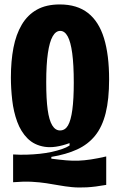

<svg xmlns="http://www.w3.org/2000/svg" viewBox="-20 -693 540 864"><path d="M458 139Q408 148 370.5 150Q333 152 303 149Q273 146 245.5 141Q218 136 188.5 131.5Q159 127 123 125Q87 123 39 127V2Q70 4 100.5 3Q131 2 159.5 -1Q188 -4 213 -9.5Q238 -15 258.5 -22Q279 -29 293 -38V-49Q227 -25 180.5 -32.5Q134 -40 104 -70Q74 -100 57.5 -145Q41 -190 35 -242.5Q29 -295 29 -344Q29 -418 40.5 -478Q52 -538 78 -582Q104 -626 146 -649.5Q188 -673 249 -673Q327 -673 376 -634.5Q425 -596 448 -521Q471 -446 471 -336Q471 -246 455.5 -184Q440 -122 408 -82.5Q376 -43 327 -20.5Q278 2 211 13V21Q249 26 278 28.5Q307 31 333 30Q359 29 389 24.5Q419 20 458 11ZM250 -106Q273 -106 286 -128.5Q299 -151 305.5 -199Q312 -247 312 -321Q312 -402 305 -453.5Q298 -505 284.5 -529.5Q271 -554 251 -554Q231 -554 217 -529.5Q203 -505 195.5 -454Q188 -403 188 -323Q188 -247 194.5 -199.5Q201 -152 215 -129Q229 -106 250 -106Z"/></svg>

Font: Bricolage Grotesque 48pt Condensed ExtraBold
Style: Regular
Weight: 800
Width: 3
Designer: Mathieu Triay
Foundry: Atelier Triay
Version: Version 1.001;gftools[0.9.33.dev8+g029e19f]